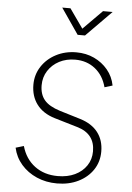

<svg xmlns="http://www.w3.org/2000/svg" viewBox="-65 -1057 770 1116"><g transform="rotate(5 320.0 -498.5)"><path d="M310 12Q246 12 192 -11.5Q138 -35 101.5 -77Q65 -119 53 -174L100 -188Q121 -114 176.5 -72.5Q232 -31 311 -31Q368 -31 411 -51.5Q454 -72 478.5 -108.5Q503 -145 503 -192Q503 -295 399 -325L264 -365Q195 -386 159.5 -433.5Q124 -481 124 -548Q124 -607 155 -654.5Q186 -702 239 -729.5Q292 -757 357 -757Q414 -757 461 -735Q508 -713 540.5 -674Q573 -635 583 -583L537 -569Q519 -637 470.5 -675.5Q422 -714 354 -714Q302 -714 261 -692.5Q220 -671 196 -633.5Q172 -596 172 -549Q172 -496 199.5 -463Q227 -430 291 -410L413 -373Q481 -352 516 -306.5Q551 -261 551 -195Q551 -135 520 -88.5Q489 -42 434.5 -15Q380 12 310 12ZM355 -859 252 -1009H300L379 -897L490 -1009H546L398 -859Z"/></g></svg>

Font: Plus Jakarta Sans ExtraLight
Style: Italic
Weight: 200
Italic angle: -8°
Designer: Gumpita Rahayu
Foundry: Tokotype
Version: Version 2.071; ttfautohint (v1.8.4.7-5d5b);gftools[0.9.29]